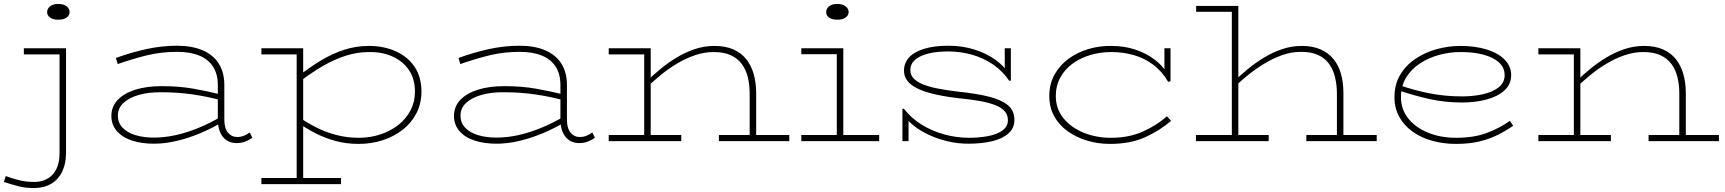

<svg xmlns="http://www.w3.org/2000/svg" viewBox="-72 -716 8751 974"><path d="M100 238Q55 238 16.5 227.5Q-22 217 -52 207L-43 177Q-12 189 24.5 198Q61 207 101 207Q160 207 195 169.5Q230 132 230 61V-463H263V59Q263 113 244 153.5Q225 194 188 216Q151 238 100 238ZM49 -440V-471H263V-440ZM223 -616Q197 -616 182 -627Q167 -638 167 -654Q167 -672 182 -684Q197 -696 223 -696Q251 -696 266 -684Q281 -672 281 -655Q281 -638 266 -627Q251 -616 223 -616Z M1128 10Q1099 10 1077.5 -4.5Q1056 -19 1044.5 -45.5Q1033 -72 1033 -110V-284Q1033 -340 1009 -377.5Q985 -415 939 -434Q893 -453 826 -453Q745 -453 672 -435Q599 -417 525 -391L516 -422Q593 -450 670.5 -467Q748 -484 826 -484Q901 -484 954.5 -461.5Q1008 -439 1037 -394.5Q1066 -350 1066 -284V-110Q1066 -65 1084.5 -43Q1103 -21 1130 -21Q1150 -21 1165.5 -27.5Q1181 -34 1195 -44L1208 -17Q1193 -6 1172.5 2Q1152 10 1128 10ZM709 13Q645 13 596 -3.5Q547 -20 520 -52Q493 -84 493 -128Q493 -175 525 -209Q557 -243 614.5 -261Q672 -279 749 -279Q837 -279 910 -266Q983 -253 1051 -236V-207Q981 -226 905.5 -237Q830 -248 749 -248Q684 -249 634 -235Q584 -221 555 -194.5Q526 -168 526 -129Q526 -94 549 -69Q572 -44 613.5 -31Q655 -18 709 -18Q764 -18 821.5 -31Q879 -44 937 -68Q995 -92 1051 -125V-94Q997 -62 938.5 -38Q880 -14 821.5 -0.5Q763 13 709 13Z M1748 14Q1683 14 1628 -1.5Q1573 -17 1526.5 -41Q1480 -65 1443 -92V-123Q1481 -96 1528.5 -71.5Q1576 -47 1631.5 -32Q1687 -17 1748 -17Q1806 -17 1857.5 -34Q1909 -51 1948.5 -82Q1988 -113 2010.5 -156Q2033 -199 2033 -251Q2033 -314 2003.5 -359Q1974 -404 1921 -428.5Q1868 -453 1799 -452Q1739 -452 1679.5 -432.5Q1620 -413 1563 -379.5Q1506 -346 1450 -303V-336Q1501 -376 1556.5 -409.5Q1612 -443 1672.5 -463Q1733 -483 1799 -483Q1876 -483 1936.5 -455.5Q1997 -428 2031.5 -376.5Q2066 -325 2066 -252Q2066 -191 2040.5 -141.5Q2015 -92 1970.5 -57.5Q1926 -23 1869 -4.5Q1812 14 1748 14ZM1254 218V187H1658V218ZM1433 217V-471H1466V217ZM1254 -440V-471H1466V-440Z M2866 10Q2837 10 2815.5 -4.5Q2794 -19 2782.5 -45.5Q2771 -72 2771 -110V-284Q2771 -340 2747 -377.5Q2723 -415 2677 -434Q2631 -453 2564 -453Q2483 -453 2410 -435Q2337 -417 2263 -391L2254 -422Q2331 -450 2408.5 -467Q2486 -484 2564 -484Q2639 -484 2692.5 -461.5Q2746 -439 2775 -394.5Q2804 -350 2804 -284V-110Q2804 -65 2822.5 -43Q2841 -21 2868 -21Q2888 -21 2903.5 -27.5Q2919 -34 2933 -44L2946 -17Q2931 -6 2910.5 2Q2890 10 2866 10ZM2447 13Q2383 13 2334 -3.5Q2285 -20 2258 -52Q2231 -84 2231 -128Q2231 -175 2263 -209Q2295 -243 2352.5 -261Q2410 -279 2487 -279Q2575 -279 2648 -266Q2721 -253 2789 -236V-207Q2719 -226 2643.5 -237Q2568 -248 2487 -248Q2422 -249 2372 -235Q2322 -221 2293 -194.5Q2264 -168 2264 -129Q2264 -94 2287 -69Q2310 -44 2351.5 -31Q2393 -18 2447 -18Q2502 -18 2559.5 -31Q2617 -44 2675 -68Q2733 -92 2789 -125V-94Q2735 -62 2676.5 -38Q2618 -14 2559.5 -0.5Q2501 13 2447 13Z M3731 0V-241Q3731 -284 3722 -322.5Q3713 -361 3692 -390Q3671 -419 3636 -435.5Q3601 -452 3548 -452Q3500 -452 3452.5 -435.5Q3405 -419 3361 -392.5Q3317 -366 3279.5 -335Q3242 -304 3212 -276V-307Q3241 -335 3278.5 -366Q3316 -397 3359.5 -423.5Q3403 -450 3451.5 -466.5Q3500 -483 3552 -483Q3608 -483 3648 -465.5Q3688 -448 3713.5 -416Q3739 -384 3751.5 -340Q3764 -296 3764 -244V0ZM3016 0V-31H3384V0ZM3196 0V-471H3229V0ZM3016 -440V-471H3229V-440ZM3575 0V-31H3932V0Z M4173 0V-471H4206V0ZM3993 0V-31H4388V0ZM3993 -441V-471H4206V-441ZM4175 -616Q4149 -616 4134 -627Q4119 -638 4119 -654Q4119 -672 4134 -684Q4149 -696 4175 -696Q4203 -696 4218 -684Q4233 -672 4233 -655Q4233 -638 4218 -627Q4203 -616 4175 -616Z M4840 13Q4787 13 4736 1Q4685 -11 4641 -31.5Q4597 -52 4564.5 -77.5Q4532 -103 4515 -131L4537 -115V0H4506V-163L4513 -165Q4549 -118 4601.5 -85Q4654 -52 4716.5 -34.5Q4779 -17 4844 -17Q4895 -17 4940 -25.5Q4985 -34 5013 -54Q5041 -74 5041 -106Q5041 -133 5025 -151.5Q5009 -170 4977.5 -182.5Q4946 -195 4898.5 -203.5Q4851 -212 4789 -218Q4703 -228 4641.5 -245Q4580 -262 4547 -289.5Q4514 -317 4514 -358Q4514 -396 4539 -424Q4564 -452 4614.5 -468Q4665 -484 4740 -484Q4811 -484 4872 -464.5Q4933 -445 4978 -412.5Q5023 -380 5046 -341L5025 -357V-471H5056V-307L5048 -306Q5014 -356 4965.5 -389Q4917 -422 4859 -438.5Q4801 -455 4737 -455Q4679 -455 4636 -444Q4593 -433 4569.5 -412Q4546 -391 4546 -361Q4546 -337 4561.5 -319.5Q4577 -302 4608 -289Q4639 -276 4684.5 -267Q4730 -258 4789 -251Q4878 -242 4941.5 -226.5Q5005 -211 5039.5 -183.5Q5074 -156 5074 -107Q5074 -66 5043.5 -39Q5013 -12 4960.5 0.5Q4908 13 4840 13Z M5558 14Q5498 14 5443 -2.5Q5388 -19 5344.5 -50Q5301 -81 5276 -126Q5251 -171 5251 -229Q5251 -289 5277 -336.5Q5303 -384 5347.5 -417Q5392 -450 5448.5 -467Q5505 -484 5566 -483Q5631 -483 5687 -464.5Q5743 -446 5785 -414Q5827 -382 5851 -341L5835 -349V-471H5866V-304L5854 -301Q5823 -354 5778.5 -387.5Q5734 -421 5679.5 -436.5Q5625 -452 5565 -452Q5510 -452 5459.5 -437Q5409 -422 5369.5 -393.5Q5330 -365 5307 -323Q5284 -281 5284 -229Q5284 -165 5322 -117.5Q5360 -70 5422.5 -44Q5485 -18 5558 -17Q5652 -16 5724 -48Q5796 -80 5848 -126L5869 -103Q5812 -54 5737.5 -20Q5663 14 5558 14Z M6710 0V-241Q6710 -284 6701 -322.5Q6692 -361 6671.5 -390.5Q6651 -420 6615.5 -436.5Q6580 -453 6528 -453Q6479 -453 6431.5 -436Q6384 -419 6340.5 -392.5Q6297 -366 6259.5 -335.5Q6222 -305 6192 -277V-307Q6221 -335 6258.5 -366Q6296 -397 6339.5 -423.5Q6383 -450 6431.5 -466.5Q6480 -483 6532 -483Q6587 -483 6627 -465.5Q6667 -448 6693 -416Q6719 -384 6731 -340Q6743 -296 6743 -244V0ZM5995 0V-31H6364V0ZM6555 0V-31H6912V0ZM6210 -686V0H6177V-656H5996V-686Z M7314 14Q7251 14 7194.5 -1.5Q7138 -17 7095 -47.5Q7052 -78 7027 -122Q7002 -166 7002 -223Q7002 -287 7030.5 -335.5Q7059 -384 7107.5 -417Q7156 -450 7215.5 -466.5Q7275 -483 7336 -483Q7412 -483 7470 -465Q7528 -447 7561 -413.5Q7594 -380 7594 -335Q7594 -288 7559.5 -257Q7525 -226 7468.5 -211Q7412 -196 7344 -196Q7260 -196 7182.5 -213Q7105 -230 7028 -256L7027 -284Q7105 -257 7182.5 -242Q7260 -227 7344 -227Q7402 -227 7451 -238Q7500 -249 7530.5 -273Q7561 -297 7561 -335Q7561 -390 7500 -421Q7439 -452 7336 -452Q7281 -452 7227 -437Q7173 -422 7129.5 -393Q7086 -364 7060.5 -321.5Q7035 -279 7035 -223Q7035 -161 7072.5 -114.5Q7110 -68 7173.5 -42.5Q7237 -17 7314 -17Q7404 -17 7469 -41Q7534 -65 7588 -103L7604 -78Q7567 -52 7524.5 -31Q7482 -10 7431 2Q7380 14 7314 14Z M8447 0V-241Q8447 -284 8438 -322.5Q8429 -361 8408 -390Q8387 -419 8352 -435.5Q8317 -452 8264 -452Q8216 -452 8168.5 -435.5Q8121 -419 8077 -392.5Q8033 -366 7995.5 -335Q7958 -304 7928 -276V-307Q7957 -335 7994.5 -366Q8032 -397 8075.5 -423.5Q8119 -450 8167.5 -466.5Q8216 -483 8268 -483Q8324 -483 8364 -465.5Q8404 -448 8429.5 -416Q8455 -384 8467.5 -340Q8480 -296 8480 -244V0ZM7732 0V-31H8100V0ZM7912 0V-471H7945V0ZM7732 -440V-471H7945V-440ZM8291 0V-31H8648V0Z"/></svg>

Font: BioRhyme SemiExpanded ExtraLight
Style: Regular
Weight: 250
Width: 6
Designer: Aoife Mooney
Foundry: Aoife Mooney Type
Version: Version 1.600;gftools[0.9.33]